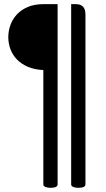

<svg xmlns="http://www.w3.org/2000/svg" viewBox="-20 -729 512 926"><path d="M257.8 -709V160.2Q257.8 176.8 223.1 176.8Q209 176.8 199 172.6Q189 168.5 189 160.2V-391.1Q146.5 -393.1 114.7 -406.7Q83 -420.4 62 -441.9Q41 -463.4 30.5 -491.5Q20 -519.5 20 -549.8Q20 -579.6 30.3 -608.2Q40.5 -636.7 61.3 -659.2Q82 -681.6 113.8 -695.3Q145.5 -709 189 -709ZM392.1 -659.2V160.2Q392.1 176.8 356.9 176.8Q342.8 176.8 333 172.6Q323.2 168.5 323.2 160.2V-709H346.2Q392.1 -709 392.1 -659.2Z"/></svg>

Font: Marmelad
Style: Regular
Weight: 400
Designer: Manvel Shmavonyan
Foundry: Cyreal (www.cyreal.org)
Version: Version 1.000